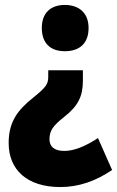

<svg xmlns="http://www.w3.org/2000/svg" viewBox="-20 -583 473 776"><path d="M338 -470C338 -531 299 -563 242 -563C185 -563 149 -531 149 -470C149 -407 185 -376 242 -376C301 -376 338 -407 338 -470ZM315 -257V-299H175V-274C175 -244 168 -232 115 -189C49 -137 15 -88 15 -5C15 103 89 173 224 173C298 173 367 149 433 104L376 -25C324 9 279 27 240 27C200 27 180 10 180 -20C180 -54 193 -74 240 -111C296 -155 315 -194 315 -257Z"/></svg>

Font: Noto Sans Sinhala UI Condensed Black
Style: Regular
Weight: 900
Width: 3
Designer: Jelle Bosma - Monotype Design Team
Foundry: Monotype Imaging Inc.
Version: Version 2.006